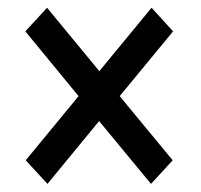

<svg xmlns="http://www.w3.org/2000/svg" viewBox="-20 -568 511 488"><path d="M45.4 -160.6 179.7 -323.7 44.4 -488.3 99.6 -548.3 232.4 -387.2 365.2 -548.3 419.9 -488.3 284.2 -323.7 418.9 -160.6 363.8 -100.6 231.9 -260.3 100.6 -100.6Z"/></svg>

Font: RobotoCondensed-Regular
Style: Regular
Weight: 400
Designer: Google
Version: Version 2.001201; 2014